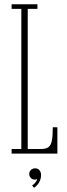

<svg xmlns="http://www.w3.org/2000/svg" viewBox="-20 -720 316 900"><path d="M34.5 0V-21.5H80V-678.5H34.5V-700H155.5V-678.5H110V-21.5H171.5Q195 -21.5 207 -30.2Q219 -39 223.2 -61Q227.5 -83 227.5 -123.5H249V0ZM139.5 160.5 130.5 149Q138 145 145.8 135.5Q153.5 126 154 119Q150.5 122 143.5 122Q132 122 124.5 114.2Q117 106.5 117 95.5Q117 84 125.2 76.5Q133.5 69 144.5 69Q158 69 165.2 78.2Q172.5 87.5 172.5 100Q172.5 114 167.8 125.8Q163 137.5 155.5 146Q148 154.5 139.5 160.5Z"/></svg>

Font: Imbue 48pt Thin
Style: Regular
Weight: 250
Designer: Tyler Finck
Foundry: Etcetera Type Company
Version: Version 1.102